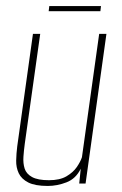

<svg xmlns="http://www.w3.org/2000/svg" viewBox="-20 -607 402 635"><path d="M138 8Q96 8 73.5 -3.5Q51 -15 42 -34Q33 -53 33.5 -76Q34 -99 37 -123L89 -495H113L62 -132Q59 -110 57.5 -88.5Q56 -67 61.5 -49.5Q67 -32 86 -21.5Q105 -11 142 -11Q178 -11 200 -24Q222 -37 234 -54.5Q246 -72 251 -87L308 -495H332L263 0H242L247 -49Q231 -16 200 -4Q169 8 138 8ZM141 -570 143 -587H314L312 -570Z"/></svg>

Font: Alumni Sans Thin
Style: Italic
Weight: 100
Italic angle: -8°
Designer: Robert E. Leuschke
Foundry: Robert E. Leuschke
Version: Version 1.016